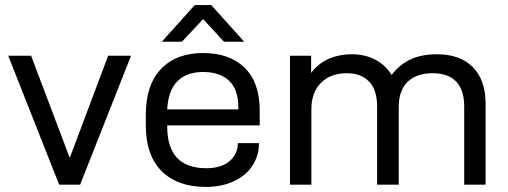

<svg xmlns="http://www.w3.org/2000/svg" viewBox="-20 -733 2015 762"><path d="M12.7 -511.7H103.5L256.8 -106.4L409.2 -511.7H500L297.9 0H214.8Z M643.6 -235.4V-231.4Q643.6 -65.4 798.8 -65.4Q857.4 -65.4 890.1 -92.8Q922.9 -120.1 923.8 -162.1V-165H1007.8V-161.1Q1006.8 -113.3 981.4 -74.7Q956.1 -36.1 908.2 -13.7Q860.4 8.8 796.9 8.8Q684.6 8.8 621.6 -53.7Q558.6 -116.2 558.6 -236.3V-277.3Q558.6 -395.5 618.7 -459Q678.7 -522.5 786.1 -522.5Q891.6 -522.5 951.2 -463.9Q1010.7 -405.3 1010.7 -294.9V-235.4ZM643.6 -298.8H925.8V-307.6Q925.8 -377.9 889.2 -412.6Q852.5 -447.3 786.1 -447.3Q720.7 -447.3 684.1 -410.6Q647.5 -374 643.6 -298.8ZM752.9 -712.9H818.4L949.2 -567.4H869.1L786.1 -657.2L702.1 -567.4H622.1Z M1130.9 -511.7H1214.8V-443.4Q1242.2 -480.5 1283.7 -499Q1325.2 -517.6 1377 -517.6Q1428.7 -517.6 1469.7 -496.1Q1510.7 -474.6 1534.2 -435.5Q1566.4 -477.5 1609.9 -497.6Q1653.3 -517.6 1713.9 -517.6Q1806.6 -517.6 1856.9 -466.3Q1907.2 -415 1907.2 -322.3V0H1822.3V-310.5Q1822.3 -376 1790.5 -409.2Q1758.8 -442.4 1697.3 -442.4Q1631.8 -442.4 1597.2 -407.7Q1562.5 -373 1562.5 -308.6V0H1476.6V-311.5Q1476.6 -376 1444.8 -409.2Q1413.1 -442.4 1356.4 -442.4Q1292 -442.4 1253.9 -404.3Q1215.8 -366.2 1215.8 -299.8V0H1130.9Z"/></svg>

Font: Dinish Expanded
Style: Regular
Weight: 400
Width: 7
Designer: Charles Nix
Foundry: Playbeing
Version: Version 2.005; ttfautohint (v1.8.3)